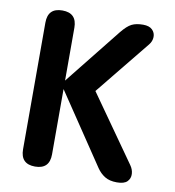

<svg xmlns="http://www.w3.org/2000/svg" viewBox="-80 -771 771 848"><g transform="rotate(10 305.5 -347.0)"><path d="M132 0Q67 0 67 -66V-634Q67 -700 132 -700Q197 -700 197 -634V-397L398 -649Q423 -680 443 -690Q463 -700 494 -700Q522 -700 535.5 -686.5Q549 -673 548.5 -654Q548 -635 535 -619L337 -375L545 -80Q558 -62 559 -42Q560 -22 546.5 -8Q533 6 500 6Q467 6 446 -7Q425 -20 410 -42L197 -359V-66Q197 0 132 0Z"/></g></svg>

Font: Zen Maru Gothic Black
Style: Regular
Weight: 900
Designer: Yoshimichi Ohira
Foundry: Positype
Version: Version 1.001